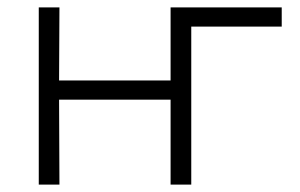

<svg xmlns="http://www.w3.org/2000/svg" viewBox="-20 -500 812 520"><path d="M85 0V-480H141L140 -282H442V-480H743V-428H498V0H442V-230H140L141 0Z"/></svg>

Font: Geologica Cursive Thin
Style: Regular
Weight: 250
Designer: Sindre Bremnes, Frode Helland
Foundry: Monokrom Skriftforlag AS
Version: Version 1.010;gftools[0.9.28]